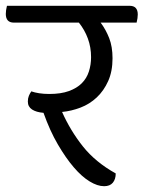

<svg xmlns="http://www.w3.org/2000/svg" viewBox="-48 -630 495 662"><path d="M299 -552Q317 -528 328.5 -498.5Q340 -469 340 -429Q340 -384 325 -350.5Q310 -317 285.5 -294Q261 -271 229.5 -259Q198 -247 166 -244Q195 -179 238 -125Q281 -71 351 -32Q351 -12 341 0Q331 12 311 12Q288 12 261 -4.5Q234 -21 206.5 -53Q179 -85 151.5 -132Q124 -179 102 -241Q77 -243 62.5 -252.5Q48 -262 48 -280Q48 -291 51.5 -299.5Q55 -308 60 -315Q71 -311 87 -308.5Q103 -306 122 -306Q162 -306 189.5 -316Q217 -326 234 -343Q251 -360 258.5 -383.5Q266 -407 266 -433Q266 -467 255 -497Q244 -527 224 -552H0Q-28 -552 -28 -582Q-28 -588 -27 -595Q-26 -602 -24 -610H399Q427 -610 427 -580Q427 -574 426 -567Q425 -560 423 -552Z"/></svg>

Font: Baloo 2
Style: Regular
Weight: 400
Designer: Sarang Kulkarni and Ek Type
Foundry: Ek Type
Version: Version 1.640;hotconv 1.0.111;makeotfexe 2.5.65597; ttfautoh